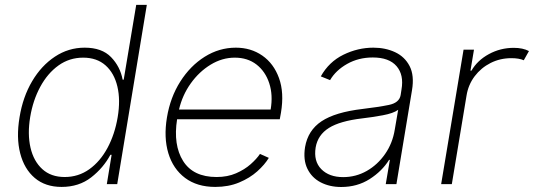

<svg xmlns="http://www.w3.org/2000/svg" viewBox="-20 -747 2166 779"><path d="M455.6 0 575.7 -727.3H532.7L481.9 -423.7H477.6Q467.8 -476.6 430.7 -515.1Q393.5 -553.6 323.6 -553.6Q257.9 -553.6 202.9 -517.2Q147.8 -480.8 110.3 -417.3Q72.7 -353.7 59.3 -271.3Q45.5 -188.9 61.9 -125.2Q78.2 -61.4 121 -25Q163.9 11.4 229.9 11.4Q300.2 11.4 350 -27.3Q399.7 -66.1 427.9 -119H432.9L413.4 0ZM457.5 -271.7Q445.8 -202.1 416.2 -147Q386.6 -92 342.4 -60.4Q298.2 -28.8 242.5 -28.8Q186.7 -28.8 151.6 -60.9Q116.4 -93 103.7 -148.1Q91.1 -203.1 102.4 -271.7Q113.7 -340.2 143.4 -394.9Q173 -449.6 217.3 -481.4Q261.5 -513.1 317.6 -513.1Q373 -513.1 408.3 -481.7Q443.5 -450.3 456.3 -395.8Q469.2 -341.3 457.5 -271.7Z M853.3 11.4Q779.5 11.4 730.8 -25.2Q682.2 -61.8 663 -125.4Q643.8 -188.9 657.3 -270.2Q670.8 -351.9 711.3 -415.8Q751.8 -479.8 810.5 -516.7Q869.3 -553.6 936.8 -553.6Q997.9 -553.6 1044.2 -521.5Q1090.6 -489.3 1112 -430.2Q1133.5 -371.1 1120 -290.1L1115.1 -263.1H698.5Q682.2 -158.7 723 -93.7Q763.8 -28.8 858.7 -28.8Q903.1 -28.8 937.7 -43.9Q972.3 -58.9 996.8 -80.6Q1021.3 -102.3 1034.8 -122.5L1070.7 -106.5Q1054.3 -79.2 1023.8 -51.8Q993.3 -24.5 950.3 -6.6Q907.3 11.4 853.3 11.4ZM706.3 -302.6H1078.1Q1088.1 -361.5 1072.4 -409.3Q1056.8 -457 1020.8 -485.1Q984.7 -513.1 932.5 -513.1Q881.4 -513.1 834.7 -484.7Q788 -456.3 753.9 -408.6Q719.8 -360.8 706.3 -302.6Z M1364.3 11.7Q1317.5 11.7 1281.2 -7.1Q1245 -25.9 1227.3 -62.1Q1209.5 -98.4 1217.7 -150.2Q1229.4 -218.4 1284.8 -255.1Q1340.2 -291.9 1451.3 -305Q1514.9 -312.5 1557.5 -321.2Q1600.1 -329.9 1605.5 -361.2L1609 -383.9Q1619.3 -443.2 1589 -478.5Q1558.6 -513.8 1492.5 -513.8Q1434.7 -513.8 1388.5 -487.7Q1342.3 -461.6 1319.2 -421.9L1281.6 -437.1Q1314.6 -496.1 1373.2 -524.9Q1431.8 -553.6 1495 -553.6Q1543.7 -553.6 1582.9 -535.3Q1622.2 -517 1641.9 -478.9Q1661.6 -440.7 1651.6 -381L1588.4 0H1545.1L1561.8 -98.4H1558.6Q1530.2 -52.6 1479.8 -20.4Q1429.3 11.7 1364.3 11.7ZM1372.5 -28.4Q1423.7 -28.4 1467.9 -53.4Q1512.1 -78.5 1542.4 -122.2Q1572.8 -165.8 1581.7 -221.2L1595.5 -301.5Q1576.3 -287.3 1533.2 -279.3Q1490.1 -271.3 1449.9 -266.7Q1359 -256 1314.3 -227.8Q1269.5 -199.6 1260.7 -148.8Q1251.8 -93 1283.6 -60.7Q1315.3 -28.4 1372.5 -28.4Z M1769.9 0 1860.8 -545.5H1903.1L1888.8 -460.2H1892.8Q1916.9 -502.1 1963.6 -527.5Q2010.3 -552.9 2064.6 -552.9Q2101.6 -552.9 2126.1 -539.8L2105.1 -502.5Q2085.9 -511 2054.7 -511Q2009.2 -511 1970.5 -491.5Q1931.8 -471.9 1905.9 -437.7Q1880 -403.4 1872.9 -359.4L1813.2 0Z"/></svg>

Font: Inter UI Extra Light
Style: Italic
Weight: 200
Italic angle: -9.39999°
Designer: Rasmus Andersson
Foundry: rsms
Version: 3.2;8d6f07862